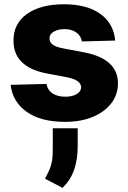

<svg xmlns="http://www.w3.org/2000/svg" viewBox="-20 -573 615 919"><path d="M531.2 -378.9 371.8 -374.6Q368.3 -400.6 345.9 -417.1Q323.5 -433.6 289.1 -433.6Q258.9 -433.6 237.7 -421.7Q216.6 -409.8 217 -388.8Q216.6 -373.2 229.9 -361.3Q243.3 -349.4 277.7 -342.3L382.8 -322.4Q543.7 -291.5 544.7 -174.7Q544.4 -118.6 511.5 -77.1Q478.7 -35.5 421.9 -12.6Q365.1 10.3 291.9 10.3Q175.1 10.3 107.6 -37.8Q40.1 -85.9 30.9 -166.9L202.4 -171.2Q208.1 -141.3 231.9 -125.7Q255.7 -110.1 292.6 -110.1Q326 -110.1 346.9 -122.5Q367.9 -134.9 368.3 -155.5Q367.2 -190 301.8 -202.8L206.7 -220.9Q43.7 -251.1 44.7 -378.9Q44.4 -460.9 109.7 -506.7Q175.1 -552.6 285.9 -552.6Q396.7 -552.6 460.6 -506.2Q524.5 -459.9 531.2 -378.9ZM351.9 40.8V127.1Q351.9 189.3 335 239Q318.2 288.7 279.1 326L195.7 282.3Q197.1 279.5 198.5 276.6Q199.9 273.8 201.3 271Q210.6 253.2 217.9 236.2Q225.1 219.1 229 196.2Q233 173.3 232.6 137.4V40.8Z"/></svg>

Font: Inter UI Extra Bold
Style: Regular
Weight: 800
Designer: Rasmus Andersson
Foundry: rsms
Version: 3.2;8d6f07862